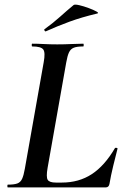

<svg xmlns="http://www.w3.org/2000/svg" viewBox="-20 -815 545 835"><path d="M14 0Q12 0 12 -6Q12 -12 14 -12Q41 -12 55 -17Q69 -22 76 -37Q83 -52 88 -81L170 -544Q178 -587 168 -600Q158 -613 120 -613Q118 -613 118 -619Q118 -625 120 -625Q143 -625 170.5 -623.5Q198 -622 229 -622Q261 -622 290.5 -623.5Q320 -625 342 -625Q344 -625 344 -619Q344 -613 342 -613Q315 -613 301 -607.5Q287 -602 280 -587Q273 -572 268 -543L187 -85Q180 -45 187.5 -33Q195 -21 223 -21H249Q323 -21 379 -57.5Q435 -94 480 -171Q482 -173 487 -172Q492 -171 491 -168Q483 -137 472.5 -94Q462 -51 456 -15Q453 0 440 0ZM180 -679Q176 -677 173.5 -682.5Q171 -688 175 -689Q211 -715 241 -742Q271 -769 300 -793Q305 -797 324.5 -792.5Q344 -788 365.5 -780Q387 -772 399.5 -765Q412 -758 402 -756Q335 -740 283 -721Q231 -702 180 -679Z"/></svg>

Font: Cormorant Light
Style: Bold Italic
Weight: 700
Italic angle: -10°
Version: Version 4.000